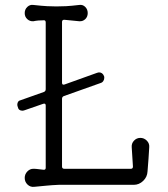

<svg xmlns="http://www.w3.org/2000/svg" viewBox="-20 -745 678 777"><path d="M119 11Q103 13 91.5 2Q80 -9 80 -25Q80 -40 90.5 -51Q101 -62 115 -62Q125 -62 135 -60.5Q145 -59 156 -58H158Q165 -58 165 -66V-318Q165 -328 155 -325L80 -299Q74 -297 71 -297Q55 -297 52 -312Q50 -318 50 -321Q50 -337 65 -340L158 -373Q165 -376 165 -384V-654Q165 -663 158 -663Q146 -663 135 -662Q124 -661 115 -659Q101 -658 90.5 -667.5Q80 -677 80 -692Q80 -707 90.5 -717Q101 -727 115 -725Q151 -721 171 -720Q191 -719 208 -719Q228 -719 247.5 -720Q267 -721 301 -725Q315 -727 325 -717Q335 -707 335 -692Q335 -677 325 -667.5Q315 -658 301 -659L240 -665Q231 -665 231 -656V-410Q231 -400 241 -403L372 -450Q378 -452 381 -452Q395 -452 401 -437Q402 -435 402 -430Q402 -423 398 -417Q394 -411 387 -409L238 -356Q231 -353 231 -345V-71Q231 -62 240 -62H510Q518 -62 518 -71L513 -150Q512 -165 522.5 -176Q533 -187 548 -187Q563 -187 574 -176Q585 -165 584 -150Q583 -128 581 -102.5Q579 -77 577 -51Q576 -29 559.5 -13Q543 3 521 3H217Q191 4 166 6.5Q141 9 119 11Z"/></svg>

Font: Kiwi Maru Light
Style: Regular
Weight: 300
Designer: Hiroki-Chan
Version: Version 1.100